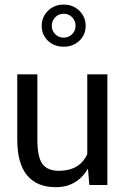

<svg xmlns="http://www.w3.org/2000/svg" viewBox="-20 -794 536 825"><path d="M219.2 10.3Q139.2 10.3 96.7 -40.3Q54.2 -90.8 54.2 -194.3V-474.6H140.6V-193.4Q140.6 -118.7 162.4 -89.4Q184.1 -60.1 232.9 -60.1Q322.3 -60.1 355 -131.8V-474.6H441.4V1H363.8L357.9 -69.3Q311 10.3 219.2 10.3ZM304.7 -683.3Q304.7 -705.1 290 -720Q275.4 -734.9 253.7 -734.9Q231.9 -734.9 217.3 -719.7Q202.6 -704.6 202.6 -683.1Q202.6 -661.6 217.3 -647Q231.9 -632.3 253.4 -632.3Q274.9 -632.3 289.8 -647Q304.7 -661.6 304.7 -683.3ZM159.2 -682.9Q159.2 -721.2 186.3 -747.8Q213.4 -774.4 253.7 -774.4Q293.9 -774.4 321 -747.8Q348.1 -721.2 348.1 -682.9Q348.1 -644.5 321 -618.9Q293.9 -593.3 253.4 -593.3Q212.9 -593.3 186 -618.9Q159.2 -644.5 159.2 -682.9Z"/></svg>

Font: Yantramanav
Style: Regular
Weight: 400
Version: Version 1.001;PS 1.0;hotconv 1.0.72;makeotf.lib2.5.5900; ttf